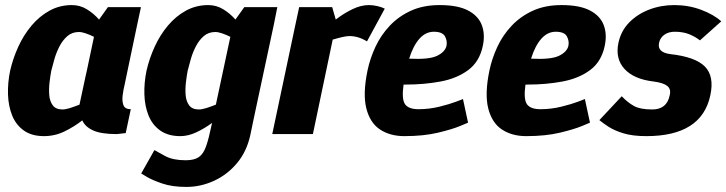

<svg xmlns="http://www.w3.org/2000/svg" viewBox="-20 -528 2860 756"><path d="M291 -402Q264 -402 245.5 -386Q227 -370 214.5 -346Q202 -322 194.5 -296Q187 -270 182 -250Q178 -229 175 -203Q172 -177 174 -153Q176 -129 188 -113Q200 -97 226 -97Q238 -97 255.5 -102.5Q273 -108 293 -116L317 -228L322 -250L350 -383Q334 -391 318 -396.5Q302 -402 291 -402ZM440 0Q378 0 346.5 -14.5Q315 -29 304 -54Q272 -29 234 -10.5Q196 8 153 8Q105 8 74 -14Q43 -36 28 -73Q13 -110 11.5 -156Q10 -202 20 -250Q31 -298 52 -344Q73 -390 104 -427Q135 -464 175 -486Q215 -508 263 -508Q295 -508 322 -491.5Q349 -475 370 -451L405 -500H535L520 -430L477 -225L471 -196Q466 -176 463 -153Q460 -130 466 -114Q472 -98 495 -98L475 -4Z M828 -402Q801 -402 782.5 -386Q764 -370 751.5 -346Q739 -322 731.5 -296Q724 -270 719 -250Q715 -229 712 -203Q709 -177 711 -153Q713 -129 725 -113Q737 -97 763 -97Q775 -97 792.5 -102.5Q810 -108 830 -116L887 -383Q871 -391 855 -396.5Q839 -402 828 -402ZM588 63Q600 70 630.5 86.5Q661 103 711 103Q745 103 763 90.5Q781 78 791.5 48Q802 18 813 -35L815 -44Q785 -22 753 -7Q721 8 690 8Q642 8 611 -14Q580 -36 565 -73Q550 -110 548.5 -156Q547 -202 557 -250Q568 -298 589 -344Q610 -390 641 -427Q672 -464 712 -486Q752 -508 800 -508Q832 -508 859 -491.5Q886 -475 907 -451L942 -500H1072L1058 -430L981 -70L966 2Q952 68 913.5 114Q875 160 822.5 184Q770 208 714 208H713Q658 208 618.5 194.5Q579 181 557.5 168Q536 155 536 155Z M1425 -365Q1391 -386 1356 -386Q1345 -386 1327.5 -382Q1310 -378 1290 -372L1212 0H1052L1143 -430L1158 -500H1288L1302 -451Q1333 -475 1367 -491.5Q1401 -508 1432 -508Q1432 -508 1433 -508Q1449 -508 1466 -504Q1483 -500 1495 -494Z M1688 -403Q1656 -403 1631.5 -375.5Q1607 -348 1591 -297Q1669 -293 1700.5 -308Q1732 -323 1738 -347Q1742 -367 1732 -385Q1722 -403 1688 -403ZM1803 -138 1823 -45Q1823 -45 1792 -32Q1761 -19 1704.5 -5.5Q1648 8 1572 8Q1516 8 1476.5 -18Q1437 -44 1422.5 -101Q1408 -158 1427 -250Q1437 -298 1458.5 -344Q1480 -390 1515 -427Q1550 -464 1598.5 -486Q1647 -508 1711 -508Q1782 -508 1822.5 -487Q1863 -466 1877 -429.5Q1891 -393 1881 -347Q1868 -285 1823.5 -252Q1779 -219 1714.5 -207Q1650 -195 1578 -195H1569Q1561 -137 1575 -117.5Q1589 -98 1628 -98Q1670 -98 1710.5 -108Q1751 -118 1777 -128Q1803 -138 1803 -138Z M2168 -403Q2136 -403 2111.5 -375.5Q2087 -348 2071 -297Q2149 -293 2180.5 -308Q2212 -323 2218 -347Q2222 -367 2212 -385Q2202 -403 2168 -403ZM2283 -138 2303 -45Q2303 -45 2272 -32Q2241 -19 2184.5 -5.5Q2128 8 2052 8Q1996 8 1956.5 -18Q1917 -44 1902.5 -101Q1888 -158 1907 -250Q1917 -298 1938.5 -344Q1960 -390 1995 -427Q2030 -464 2078.5 -486Q2127 -508 2191 -508Q2262 -508 2302.5 -487Q2343 -466 2357 -429.5Q2371 -393 2361 -347Q2348 -285 2303.5 -252Q2259 -219 2194.5 -207Q2130 -195 2058 -195H2049Q2041 -137 2055 -117.5Q2069 -98 2108 -98Q2150 -98 2190.5 -108Q2231 -118 2257 -128Q2283 -138 2283 -138Z M2340 -55 2428 -149Q2452 -124 2476.5 -110.5Q2501 -97 2548 -97Q2606 -97 2617 -153Q2623 -177 2607.5 -189.5Q2592 -202 2554 -207Q2476 -216 2439 -256.5Q2402 -297 2415 -359Q2425 -406 2457 -439Q2489 -472 2535.5 -490Q2582 -508 2635 -508Q2691 -508 2740.5 -489.5Q2790 -471 2820 -444L2736 -369Q2717 -384 2693 -393.5Q2669 -403 2637 -403Q2612 -403 2595.5 -391Q2579 -379 2575 -359Q2567 -322 2619 -315Q2718 -304 2755.5 -266Q2793 -228 2777 -153Q2743 8 2525 8Q2471 8 2435 -3Q2399 -14 2376 -29Q2353 -44 2340 -55Z"/></svg>

Font: Epunda Sans ExtraBold
Style: Italic
Weight: 800
Italic angle: -12.0243°
Designer: Simon Atzbach
Foundry: typofactur
Version: Version 2.204; ttfautohint (v1.8.4.7-5d5b)